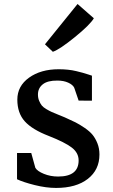

<svg xmlns="http://www.w3.org/2000/svg" viewBox="-20 -905 550 936"><path d="M237.3 -652.8 199.2 -689 357.9 -885.3H358.4L437.5 -815.9Q418.9 -784.2 345 -724.1Q271 -664.1 238.3 -652.8ZM63 -31.2V-159.2H132.3L152.3 -86.9Q162.1 -70.3 194.1 -57.4Q226.1 -44.4 263.2 -44.4Q363.3 -44.4 363.3 -123Q363.3 -159.7 330.3 -185.3Q297.4 -210.9 217.8 -242.2Q136.7 -273.4 100.6 -313.7Q64.5 -354 64.5 -419.4Q64.5 -485.4 121.6 -526.4Q178.7 -567.4 266.1 -567.4Q289.1 -567.4 310.8 -565.2Q332.5 -563 351.6 -558.3Q370.6 -553.7 382.3 -550.5Q394 -547.4 410.2 -542Q426.3 -536.6 428.2 -536.1V-414.1L363.3 -414.6L341.8 -477.5Q335 -491.7 312.7 -502Q290.5 -512.2 259.8 -512.2Q211.9 -512.7 188.5 -493.9Q165 -475.1 165 -444.3Q165 -427.2 170.9 -413.3Q176.8 -399.4 183.8 -390.6Q190.9 -381.8 206.3 -372.8Q221.7 -363.8 232.2 -359.1Q242.7 -354.5 263.9 -345.9Q285.2 -337.4 295.4 -333Q327.6 -318.8 347.9 -308.6Q368.2 -298.3 392.8 -281.5Q417.5 -264.6 431.4 -247.6Q445.3 -230.5 455.1 -205.8Q464.8 -181.2 464.8 -151.9Q464.8 -77.1 408.2 -33Q351.6 11.2 253.4 11.2Q205.1 11.2 149.4 -2.7Q93.8 -16.6 63 -31.2Z"/></svg>

Font: HaufeMerriweather
Style: Regular
Weight: 400
Designer: Eben Sorkin ( eben@eyebytes.com )
Foundry: Eben Sorkin
Version: Version 1.56